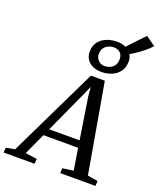

<svg xmlns="http://www.w3.org/2000/svg" viewBox="-267 -1284 1173 1407"><g transform="rotate(20 319.5 -581.0)"><path d="M-65.5 0 -61.5 -38.5 6 -50.5 343.5 -748H452L573.5 -52.5L653.5 -38.5L651 0H376.5L378.5 -38.5L463.5 -50.5L436.5 -219H165.5L89 -51.5L179.5 -38.5L176 0ZM190.5 -274H428L376.5 -602L371 -670.5L343 -607.5ZM407 -799.5Q344.5 -799.5 309.8 -830.8Q275 -862 275 -909.5Q275 -947 289.8 -973.5Q304.5 -1000 328.8 -1016.2Q353 -1032.5 382 -1040.2Q411 -1048 439.5 -1048Q479 -1048 508 -1033.5Q537 -1019 552.8 -994.8Q568.5 -970.5 568.5 -941.5Q568.5 -892.5 545 -861Q521.5 -829.5 484.5 -814.5Q447.5 -799.5 407 -799.5ZM412.5 -848Q433.5 -848 453.8 -856.5Q474 -865 487.2 -883.5Q500.5 -902 500.5 -932Q500.5 -966 481 -983.2Q461.5 -1000.5 432 -1000.5Q411 -1000.5 390.5 -991.8Q370 -983 356.8 -964.5Q343.5 -946 343.5 -916.5Q343.5 -888.5 363.2 -868.2Q383 -848 412.5 -848ZM525.5 -976 483 -1006.5 630.5 -1162.5 705.5 -1109.5Q683.5 -1084 650.8 -1058Q618 -1032 584.5 -1010.8Q551 -989.5 525.5 -976Z"/></g></svg>

Font: Merriweather 24pt
Style: Italic
Weight: 400
Italic angle: -7.8°
Designer: Eben Sorkin
Foundry: Eben Sorkin
Version: Version 2.101